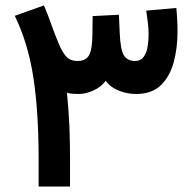

<svg xmlns="http://www.w3.org/2000/svg" viewBox="-20 -684 714 704"><path d="M479 -339.4Q446.3 -339.4 415.5 -351.6Q384.8 -363.8 367.7 -387.7Q350.6 -364.7 322.3 -352.1Q293.9 -339.4 269.5 -339.4Q258.8 -339.4 247.8 -340.1Q236.8 -340.8 225.6 -343.8Q232.4 -272.9 234.6 -217.8Q236.8 -162.6 236.8 -101.6V0H121.6V-103Q121.6 -273.4 102.5 -398.9Q83.5 -524.4 34.2 -626L141.1 -664.1Q158.2 -623.5 168.9 -592.5Q179.7 -561.5 196.3 -521.5Q206.5 -497.1 220.7 -479Q234.9 -460.9 264.2 -460.4Q295.4 -460.4 306.9 -482.2Q318.4 -503.9 318.8 -555.7L319.8 -625L416 -629.9L418.9 -564.9Q421.4 -501.5 434.3 -481Q447.3 -460.4 475.1 -460.4Q495.6 -460.4 506.3 -474.9Q517.1 -489.3 521 -511.5Q524.9 -533.7 524.9 -557.6Q524.9 -581.1 521.7 -604.5Q518.6 -627.9 516.1 -645L626.5 -654.8Q630.9 -612.3 630.9 -567.9Q630.9 -507.8 616.9 -455.8Q603 -403.8 569.8 -371.6Q536.6 -339.4 479 -339.4Z"/></svg>

Font: Vazirmatn RD FD SemiBold
Style: Regular
Weight: 600
Designer: Saber Rastikerdar
Foundry: Saber Rastikerdar
Version: Version 33.003